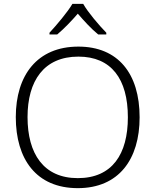

<svg xmlns="http://www.w3.org/2000/svg" viewBox="-20 -967 808 997"><path d="M412 -947H356C331 -904 274 -837 237 -797V-788H277C313 -818 352 -859 384 -896C416 -859 454 -817 490 -788H532V-797C494 -836 436 -904 412 -947ZM705 -358C705 -585 593 -725 387 -725C173 -725 62 -576 62 -359C62 -141 168 10 384 10C597 10 705 -140 705 -358ZM123 -359C123 -547 208 -673 387 -673C558 -673 644 -557 644 -358C644 -167 563 -42 384 -42C206 -42 123 -169 123 -359Z"/></svg>

Font: Noto Sans Meetei Mayek Light
Style: Regular
Weight: 300
Designer: Monotype Design Team and Neelakash Kshetrimayum
Foundry: Monotype Imaging Inc.
Version: Version 2.002